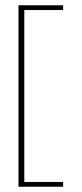

<svg xmlns="http://www.w3.org/2000/svg" viewBox="-20 -650 309 727"><path d="M50 57V-630H219V-612H72V39H219V57Z"/></svg>

Font: Alumni Sans Thin
Style: Regular
Weight: 100
Designer: Robert E. Leuschke
Foundry: Robert E. Leuschke
Version: Version 1.018